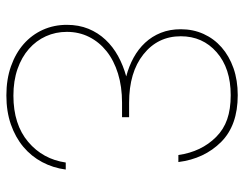

<svg xmlns="http://www.w3.org/2000/svg" viewBox="-104 -674 787 620"><g transform="rotate(90 290.0 -363.5)"><path d="M226.2 -377.1Q193.5 -385.7 165.7 -400.9Q137.8 -416.2 117.4 -438.2Q96.9 -460.2 85.4 -489Q73.9 -517.8 73.9 -553.3Q73.9 -593 89.1 -626.8Q104.4 -660.5 132.3 -685Q160.2 -709.5 199.4 -723.4Q238.6 -737.2 286.9 -737.2Q384.2 -737.2 437.9 -683.6Q492.2 -629.3 502.8 -545.5H480.1Q469.5 -619.7 421.9 -667.3Q397.4 -691.8 364.7 -703.1Q332 -714.5 286.9 -714.5Q199.9 -714.5 148.1 -669Q96.6 -623.9 96.6 -553.3Q96.6 -479 155.2 -432.5Q213.1 -386.4 311.1 -386.4H358V-363.6H311.1Q259.2 -363.6 217 -350.5Q174.7 -337.4 144.9 -313.6Q115.1 -289.8 98.7 -257.1Q82.4 -224.4 82.4 -185.4Q82.4 -149.1 96.6 -117.7Q110.8 -86.3 137.4 -62.9Q164.1 -39.4 202.2 -26.1Q240.4 -12.8 288.4 -12.8Q381.4 -12.8 437.9 -60.7Q493.6 -108 504.3 -181.8H527Q521.7 -141 503 -105.8Q484.4 -70.7 453.7 -44.9Q422.9 -19.2 381.2 -4.6Q339.5 9.9 287.6 9.9Q235.4 9.9 193.4 -5Q151.3 -19.9 121.6 -46Q92 -72.1 75.8 -107.8Q59.7 -143.5 59.7 -185.4Q59.7 -223.7 72.4 -255Q85.2 -286.2 107.8 -310.2Q130.3 -334.2 160.7 -350.9Q191.1 -367.5 226.2 -377.1Z"/></g></svg>

Font: Inter P Thin
Style: Regular
Weight: 100
Designer: Rasmus Andersson
Foundry: rsms
Version: Version 3.018;git-588b23468